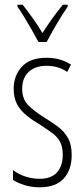

<svg xmlns="http://www.w3.org/2000/svg" viewBox="-20 -784 357 814"><path d="M284 -127Q284 -64 250 -27Q216 10 149 10Q112 10 83 0.5Q54 -9 35 -21V-63Q57 -46 86.5 -36Q116 -26 148 -26Q197 -26 221.5 -53Q246 -80 246 -128Q246 -160 235.5 -181Q225 -202 204.5 -217.5Q184 -233 155 -252Q121 -272 94.5 -293Q68 -314 53 -341Q38 -368 38 -408Q38 -463 72.5 -501Q107 -539 177 -539Q237 -539 281 -510L265 -479Q228 -505 176 -505Q130 -505 102 -479.5Q74 -454 74 -407Q74 -366 97.5 -340.5Q121 -315 169 -285Q202 -265 228 -245Q254 -225 269 -197.5Q284 -170 284 -127ZM143 -606Q130 -630 114 -658.5Q98 -687 82 -713Q66 -739 54 -756V-764H76Q95 -740 118 -708Q141 -676 160 -644Q181 -677 200.5 -704Q220 -731 246 -764H267V-756Q245 -724 220.5 -682.5Q196 -641 178 -606Z"/></svg>

Font: Noto Sans Arabic ExtCond ExtLt
Style: Regular
Weight: 200
Width: 2
Designer: Monotype Design Team, Nadine Chahine, Nizar Qandah and Khaled Hosny
Foundry: Monotype Imaging Inc.
Version: Version 2.012; ttfautohint (v1.8.4.7-5d5b)